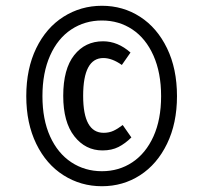

<svg xmlns="http://www.w3.org/2000/svg" viewBox="-20 -767 704 665"><path d="M593 -434Q593 -340 558.5 -269Q524 -198 465 -160Q406 -122 333 -122Q260 -122 200 -160Q140 -198 105.5 -269Q71 -340 71 -434Q71 -529 105.5 -600Q140 -671 200 -709Q260 -747 333 -747Q406 -747 465 -709Q524 -671 558.5 -600Q593 -529 593 -434ZM127 -434Q127 -353 153.5 -294.5Q180 -236 227 -205Q274 -174 333 -174Q392 -174 438.5 -205Q485 -236 511.5 -294.5Q538 -353 538 -434Q538 -515 511.5 -574.5Q485 -634 438.5 -665Q392 -696 333 -696Q274 -696 227 -665Q180 -634 153.5 -574.5Q127 -515 127 -434ZM432 -585 402 -542Q368 -566 338 -566Q268 -566 268 -435Q268 -307 339 -307Q358 -307 373 -314Q388 -321 405 -334L435 -291Q414 -270 390.5 -258Q367 -246 335 -246Q276 -246 237.5 -295Q199 -344 199 -435Q199 -528 237 -576Q275 -624 337 -624Q388 -624 432 -585Z"/></svg>

Font: Fira Sans Compressed
Style: Regular
Weight: 400
Width: 1
Designer: bBox Type GmbH & Carrois Corporate GbR & Edenspiekermann AG
Foundry: bBox Type GmbH & Carrois Corporate GbR & Edenspiekermann AG
Version: Version 4.301